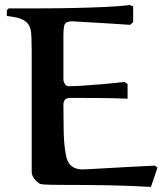

<svg xmlns="http://www.w3.org/2000/svg" viewBox="-20 -729 651 757"><path d="M306 -61Q310 -61 338.5 -62.5Q367 -64 409.5 -66.5Q452 -69 500 -71.5Q548 -74 591 -76L601 -68L575 8Q490 3 404.5 1.5Q319 0 233 0Q209 0 179 -0.5Q149 -1 138 -4Q127 -10 116 -23.5Q105 -37 105 -51V-480Q105 -502 105 -529.5Q105 -557 104 -580Q103 -603 101 -612Q95 -635 79.5 -645.5Q64 -656 44.5 -660Q25 -664 7 -666V-689L14 -696Q74 -696 140 -696Q206 -696 271 -697.5Q336 -699 393 -701.5Q450 -704 492 -709L505 -704V-642L493 -631Q464 -633 425.5 -635.5Q387 -638 350.5 -640Q314 -642 289.5 -643.5Q265 -645 265 -645Q238 -645 234 -630Q230 -615 230 -595V-415Q230 -408 235.5 -398.5Q241 -389 250 -389Q273 -389 309.5 -391.5Q346 -394 382.5 -397Q419 -400 444 -403Q469 -406 470 -406Q471 -406 475.5 -403Q480 -400 483 -398V-340Q431 -342 373 -342.5Q315 -343 258 -343Q241 -343 235.5 -335Q230 -327 230 -316Q230 -267 231 -214Q232 -161 239 -123Q247 -61 306 -61Z"/></svg>

Font: Aref Ruqaa Ink
Style: Bold
Weight: 700
Designer: Abdullah Aref
Version: Version 1.005